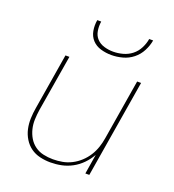

<svg xmlns="http://www.w3.org/2000/svg" viewBox="-135 -846 871 959"><g transform="rotate(20 300.0 -366.0)"><path d="M241 8Q212 8 184.5 1.5Q157 -5 135.5 -20.5Q114 -36 99.5 -59.5Q85 -83 79 -110Q73 -137 74 -165.5Q75 -194 80 -223L129 -520H150L100 -220Q96 -194 95 -168Q94 -142 100 -117.5Q106 -93 118.5 -72Q131 -51 151 -36.5Q171 -22 196 -16.5Q221 -11 247 -11Q272 -11 297 -15.5Q322 -20 345.5 -32Q369 -44 389 -62.5Q409 -81 423 -103.5Q437 -126 445 -150Q453 -174 457 -199L510 -520H531L445 0H424L441 -105Q426 -78 404 -55.5Q382 -33 355 -18.5Q328 -4 299 2Q270 8 241 8ZM343 -600Q314 -600 286.5 -608Q259 -616 241 -635.5Q223 -655 218 -683Q213 -711 218 -740H239Q235 -715 239 -690.5Q243 -666 258.5 -649.5Q274 -633 297.5 -626Q321 -619 346 -619Q371 -619 397 -626Q423 -633 444 -649.5Q465 -666 477.5 -690.5Q490 -715 494 -740H515Q510 -711 495.5 -683Q481 -655 456.5 -635.5Q432 -616 402 -608Q372 -600 343 -600Z"/></g></svg>

Font: Iosevka SS04 Thin Extended
Style: Italic
Weight: 100
Width: 7
Italic angle: -9°
Monospace: yes
Designer: Belleve Invis
Foundry: Belleve Invis
Version: Version 19.0.0; ttfautohint (v1.8.4)